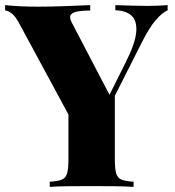

<svg xmlns="http://www.w3.org/2000/svg" viewBox="-28 -729 681 749"><path d="M626 -709V-689Q604 -679 579.5 -650.5Q555 -622 526 -565L341 -199H284L50 -632Q33 -665 18 -676.5Q3 -688 -8 -688V-709Q21 -706 52 -704.5Q83 -703 120 -703Q168 -703 223 -705Q278 -707 324 -709V-688Q299 -688 278.5 -685Q258 -682 249.5 -673Q241 -664 251 -643L406 -346L367 -295L461 -483Q500 -560 503.5 -604.5Q507 -649 484.5 -668.5Q462 -688 422 -689V-709Q458 -708 487.5 -707Q517 -706 550 -706Q571 -706 591 -707Q611 -708 626 -709ZM420 -375V-106Q420 -70 425.5 -52Q431 -34 446.5 -28Q462 -22 493 -20V0Q465 -2 419.5 -2.5Q374 -3 330 -3Q281 -3 236.5 -2.5Q192 -2 166 0V-20Q197 -22 212.5 -28Q228 -34 233.5 -52Q239 -70 239 -106V-311L337 -249Z"/></svg>

Font: Playfair Display ExtraBold
Style: Regular
Weight: 800
Designer: Claus Eggers Sørensen
Foundry: Claus Eggers Sørensen
Version: Version 1.203